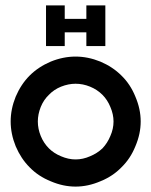

<svg xmlns="http://www.w3.org/2000/svg" viewBox="-20 -690 561 711"><path d="M219.7 -519.5Q196.3 -519.5 150.4 -519.5Q150.4 -570.3 150.4 -669.9Q172.9 -669.9 219.7 -669.9Q219.7 -653.3 219.7 -620.1Q247.1 -620.1 299.8 -620.1Q299.8 -636.7 299.8 -669.9Q323.2 -669.9 370.1 -669.9Q370.1 -620.1 370.1 -519.5Q346.7 -519.5 299.8 -519.5Q299.8 -537.1 299.8 -570.3Q273.4 -570.3 219.7 -570.3Q219.7 -553.7 219.7 -519.5ZM429.7 -70.3Q397.5 -37.1 351.6 -18.6Q305.7 1 259.8 1Q213.9 1 168 -18.6Q122.1 -37.1 89.8 -70.3Q57.6 -102.5 38.1 -148.4Q19.5 -194.3 19.5 -240.2Q19.5 -286.1 38.1 -332Q57.6 -377.9 89.8 -410.2Q122.1 -442.4 168 -461.9Q213.9 -480.5 259.8 -480.5Q305.7 -480.5 351.6 -461.9Q397.5 -442.4 429.7 -410.2Q462.9 -377.9 481.4 -332Q501 -286.1 501 -240.2Q501 -194.3 481.4 -148.4Q462.9 -102.5 429.7 -70.3ZM400.4 -240.2Q400.4 -266.6 388.7 -293.9Q377.9 -320.3 359.4 -338.9Q339.8 -358.4 313.5 -369.1Q287.1 -379.9 259.8 -379.9Q233.4 -379.9 206.1 -369.1Q179.7 -358.4 161.1 -338.9Q141.6 -320.3 130.9 -293.9Q120.1 -266.6 120.1 -240.2Q120.1 -212.9 130.9 -186.5Q141.6 -160.2 161.1 -140.6Q179.7 -122.1 206.1 -111.3Q233.4 -99.6 259.8 -99.6Q287.1 -99.6 313.5 -111.3Q339.8 -122.1 359.4 -140.6Q377.9 -160.2 388.7 -186.5Q400.4 -212.9 400.4 -240.2Z"/></svg>

Font: Alibu-Mazigh Belqasem 1
Style: Bold
Weight: 400
Designer: Mazigh Mubarik Belqasem
Version: Version 1.0